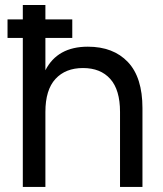

<svg xmlns="http://www.w3.org/2000/svg" viewBox="-20 -740 645 760"><path d="M70.3 -589.8H9.8V-663.1H70.3V-720.2H159.7V-663.1H266.1V-589.8H159.7V-461.9Q207.5 -555.2 327.6 -555.2Q428.7 -555.2 486.3 -494.4Q543.9 -433.6 543.9 -312V0H455.1V-296.9Q455.1 -384.3 416.5 -427.5Q377.9 -470.7 308.6 -470.7Q239.3 -470.7 199.5 -427.5Q159.7 -384.3 159.7 -296.9V0H70.3Z"/></svg>

Font: Vela Sans Med
Style: Regular
Weight: 500
Designer: Principal design: Mikhail Sharanda - project Manrope.
Design modification: Ravid Balaliev
Foundry: Mikhail Sharanda
Version: Version 1.001